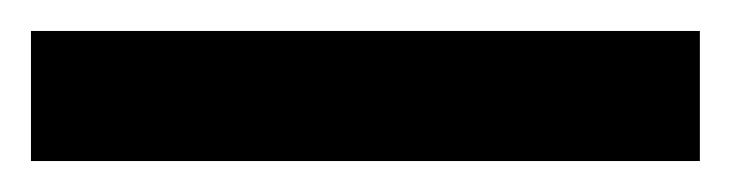

<svg xmlns="http://www.w3.org/2000/svg" viewBox="-33 69 472 124"><path d="M419 89V173H-13V89Z"/></svg>

Font: BioRhyme
Style: Regular
Weight: 400
Designer: Aoife Mooney
Foundry: Aoife Mooney Type
Version: Version 1.600;gftools[0.9.33]